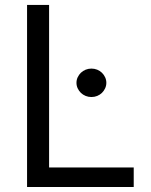

<svg xmlns="http://www.w3.org/2000/svg" viewBox="-20 -747 602 767"><path d="M88.1 -727.3H176.1V-78.1H514.2V0H88.1ZM345.2 -359.4Q333.1 -359.4 322.1 -363.8Q311.1 -368.3 303.1 -376.1Q295.1 -383.9 290.3 -394.2Q285.5 -404.5 285.5 -416.2Q285.5 -427.9 290.3 -438.2Q295.1 -448.5 303.1 -456.3Q311.1 -464.1 322.1 -468.6Q333.1 -473 345.2 -473Q357.6 -473 368.4 -468.6Q379.3 -464.1 387.3 -456.3Q395.2 -448.5 400 -438.2Q404.8 -427.9 404.8 -416.2Q404.8 -404.5 400 -394.2Q395.2 -383.9 387.3 -376.1Q379.3 -368.3 368.4 -363.8Q357.6 -359.4 345.2 -359.4Z"/></svg>

Font: Fast_Sans
Style: Regular
Weight: 400
Designer: Rasmus Andersson
Foundry: rsms
Version: Version 3.018;git-588b23468